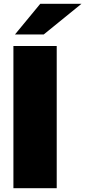

<svg xmlns="http://www.w3.org/2000/svg" viewBox="-20 -982 445 1002"><path d="M50 -742H276V0H50ZM190 -962H405L208 -802H58Z"/></svg>

Font: CMG Sans Black
Style: Regular
Weight: 900
Designer: Julieta Ulanovsky
Foundry: Julieta Ulanovsky
Version: Version 7.200